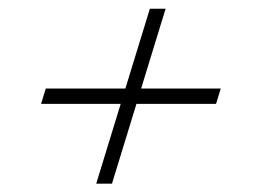

<svg xmlns="http://www.w3.org/2000/svg" viewBox="-20 -482 615 451"><path d="M206 -50.5 263.5 -238H76.5L87.5 -274H274.5L332 -461.5H369L311.5 -274H498.5L487.5 -238H300.5L243 -50.5Z"/></svg>

Font: Newsreader Display Medium
Style: Italic
Weight: 500
Italic angle: -17°
Designer: Hugues Gentile
Foundry: Production Type
Version: Version 1.001